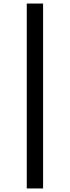

<svg xmlns="http://www.w3.org/2000/svg" viewBox="-20 -827 396 1083"><path d="M131 236V-807H223V236Z"/></svg>

Font: Martel Sans
Style: Regular
Weight: 400
Designer: Dan Reynolds and Mathieu Réguer
Foundry: Dan Reynolds and Mathieu Réguer
Version: Version 1.001;PS 001.001;hotconv 1.0.70;makeotf.lib2.5.58329